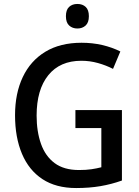

<svg xmlns="http://www.w3.org/2000/svg" viewBox="-20 -940 703 970"><path d="M361 -384H596V-28Q543 -9 487 0.5Q431 10 365 10Q263 10 194.5 -35Q126 -80 91 -163Q56 -246 56 -358Q56 -468 95 -550.5Q134 -633 209 -678.5Q284 -724 392 -724Q447 -724 496.5 -712.5Q546 -701 588 -680L551 -592Q516 -610 475 -621.5Q434 -633 391 -633Q283 -633 224 -560Q165 -487 165 -356Q165 -276 187 -213.5Q209 -151 256 -116Q303 -81 379 -81Q415 -81 442 -85Q469 -89 492 -95V-293H361ZM371 -920Q397 -920 413 -905Q429 -890 429 -858Q429 -826 412.5 -811Q396 -796 371 -796Q346 -796 329.5 -811Q313 -826 313 -858Q313 -890 329 -905Q345 -920 371 -920Z"/></svg>

Font: Noto Sans Thai SemCond Med
Style: Regular
Weight: 500
Width: 4
Designer: Monotype Design Team
Foundry: Monotype Imaging Inc.
Version: Version 2.002; ttfautohint (v1.8.4.7-5d5b)